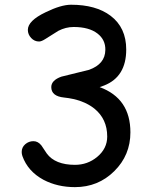

<svg xmlns="http://www.w3.org/2000/svg" viewBox="-20 -765 650 808"><path d="M295.4 22.5Q221.7 22.5 163.1 -8.3Q97.2 -43.9 74.2 -108.4Q71.3 -117.2 71.3 -125.5Q71.3 -145 86.2 -158Q101.1 -170.9 120.6 -170.9Q140.1 -170.9 154.3 -152.8L176.8 -119.1Q194.3 -95.2 224.1 -83.3Q253.9 -71.3 295.4 -71.3Q348.6 -71.3 388.7 -104.5Q431.2 -139.6 431.2 -190.4Q431.2 -264.2 377 -308.1Q329.1 -346.2 250 -354.5Q195.8 -359.9 195.8 -398.4Q195.8 -427.2 238.3 -442.4L355 -471.2Q388.7 -483.4 405.8 -504.2Q422.9 -524.9 423.3 -554.7Q424.3 -597.7 390.1 -624Q354.5 -651.4 290 -651.4Q256.8 -651.4 225.6 -635.3L170.4 -600.6Q154.3 -590.3 144.5 -590.3Q125 -590.3 111.1 -605.2Q97.2 -620.1 97.2 -639.2Q97.2 -677.7 171.9 -713.4Q236.8 -745.1 278.8 -745.1Q383.8 -745.1 445.3 -698.7Q511.2 -648.9 511.2 -556.6Q511.2 -441.9 418.5 -405.3Q410.2 -401.9 399.4 -398.4Q464.4 -374.5 496.6 -326.9Q528.8 -279.3 528.8 -208Q528.8 -111.8 460.9 -44.7Q393.1 22.5 295.4 22.5Z"/></svg>

Font: YBG Kramawirya
Style: Regular
Weight: 400
Designer: R.S. Wihananto
Foundry: R.S. Wihananto
Version: Version 2.0.1